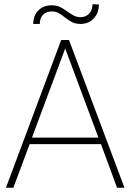

<svg xmlns="http://www.w3.org/2000/svg" viewBox="-20 -887 616 907"><path d="M361 -774Q337 -774 321 -782Q305 -790 285 -806Q269 -819 255.5 -826Q242 -833 224 -833Q199 -833 183.5 -817.5Q168 -802 168 -774H137Q137 -814 161.5 -838Q186 -862 223 -862Q246 -862 262.5 -854.5Q279 -847 299 -832Q319 -818 331.5 -812Q344 -806 361 -806Q385 -806 401 -822.5Q417 -839 417 -867L447 -866Q447 -825 422.5 -799.5Q398 -774 361 -774ZM269 -698H306L568 0H533L457 -206H120L43 0H8ZM288 -658 131 -237H445Z"/></svg>

Font: Freesentation 1 Thin
Style: Regular
Weight: 250
Designer: glyphs from Roboto by Christian Robertson / Hangul glyphs from Noto Sans CJK(Source Han Sans) by Jang Soo-young and Kang
Foundry: PT&
Version: Version 2.001